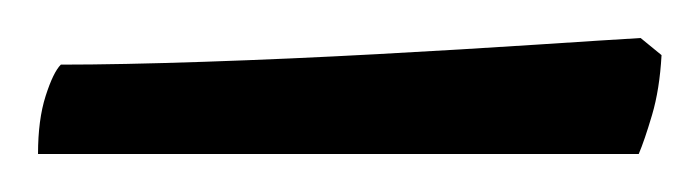

<svg xmlns="http://www.w3.org/2000/svg" viewBox="-20 -674 368 101"><path d="M0 -593Q0 -611 4 -623.5Q8 -636 12 -640Q43 -640 87.5 -641.5Q132 -643 178 -645.5Q224 -648 262 -650.5Q300 -653 317 -654L328 -645Q327 -627 323 -613.5Q319 -600 316 -593Z"/></svg>

Font: Texturina ExtraLight
Style: Regular
Weight: 200
Designer: Guillermo Torres Carreño
Foundry: Omnibus-Type
Version: Version 1.002; ttfautohint (v1.8.3)